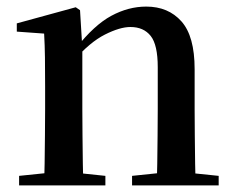

<svg xmlns="http://www.w3.org/2000/svg" viewBox="-20 -563 714 583"><path d="M38 0V-29L145 -40H195L300 -29V0ZM114 0Q115 -25 115.5 -66.5Q116 -108 116.5 -153Q117 -198 117 -232V-301Q117 -352 116.5 -388.5Q116 -425 114 -461L31 -467V-492L210 -541L223 -532L230 -417V-415V-232Q230 -198 230.5 -153Q231 -108 231.5 -66.5Q232 -25 233 0ZM381 0V-29L487 -40H537L644 -29V0ZM456 0Q457 -25 457.5 -66Q458 -107 458.5 -152Q459 -197 459 -232V-359Q459 -427 437.5 -454Q416 -481 376 -481Q344 -481 298.5 -458Q253 -435 204 -379L197 -417H211Q266 -487 318 -515Q370 -543 424 -543Q491 -543 531 -498Q571 -453 571 -353V-232Q571 -197 571.5 -152Q572 -107 572.5 -66Q573 -25 574 0Z"/></svg>

Font: Noto Serif KR SemiBold
Style: Regular
Weight: 600
Designer: Ryoko NISHIZUKA 西塚涼子 (kana & ideographs); Frank Grießhammer (Latin, Greek & Cyrillic); Wenlong ZHANG 张文龙 (bopomofo); San
Foundry: Adobe
Version: Version 2.003-H1;hotconv 1.1.1;makeotfexe 2.6.0